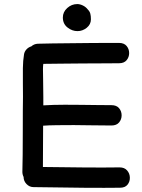

<svg xmlns="http://www.w3.org/2000/svg" viewBox="-20 -927 699 944"><path d="M570 -4Q595 -4 607 -19Q619 -34 618.5 -54Q618 -74 605 -89Q592 -104 568 -104Q435 -102 191 -106Q192 -167 192 -309Q218 -311 259 -311.5Q300 -312 343.5 -312Q387 -312 423 -311Q493 -310 528 -310Q553 -310 565.5 -325Q578 -340 578 -360Q578 -380 565.5 -395Q553 -410 528 -410Q500 -410 460.5 -410.5Q421 -411 378 -411.5Q335 -412 298 -412Q242 -412 193 -409V-450Q193 -474 192 -537Q190 -599 193 -613Q227 -613 279 -614Q331 -615 386.5 -615Q442 -615 490 -615.5Q538 -616 565 -616Q590 -616 602.5 -631Q615 -646 615 -666Q615 -686 602.5 -701Q590 -716 565 -716Q545 -716 508 -716Q471 -716 424.5 -715.5Q378 -715 329.5 -714.5Q281 -714 238.5 -713.5Q196 -713 166 -712Q147 -711 134 -699Q120 -695 110 -684Q100 -673 98 -659Q93 -629 92.5 -592Q92 -555 92.5 -518Q93 -481 93 -452Q92 -406 92 -278Q92 -150 90 -82Q90 -69 96 -57Q96 -37 110.5 -22Q125 -7 145 -7Q435 -2 570 -4ZM361 -774Q386 -774 406.5 -790.5Q427 -807 427 -832Q427 -849 424 -860Q421 -871 412 -880Q402 -893 387.5 -900Q373 -907 360 -907Q332 -907 310.5 -887.5Q289 -868 289 -841Q289 -809 313 -791Q335 -774 361 -774Z"/></svg>

Font: Balsamiq Sans
Style: Regular
Weight: 400
Designer: Michael Angeles
Foundry: Balsamiq SRL
Version: Version 1.020; ttfautohint (v1.8.4.7-5d5b);gftools[0.9.26]